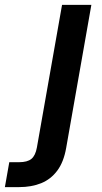

<svg xmlns="http://www.w3.org/2000/svg" viewBox="-131 -546 416 786"><path d="M-111 220 -93 118H-53Q-19 118 -2.5 104.5Q14 91 20 58L123 -526H243L140 59Q130 117 103.5 152.5Q77 188 37.5 204Q-2 220 -53 220Z"/></svg>

Font: DM Sans 9pt SemiBold
Style: Italic
Weight: 600
Italic angle: -10°
Version: Version 4.004;gftools[0.9.30]